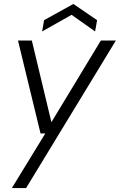

<svg xmlns="http://www.w3.org/2000/svg" viewBox="-20 -731 606 971"><path d="M40 220 209 -56H185L71 -526H141L240 -113L490 -526H566L112 220ZM193 -572 203 -629 351 -711 471 -629 461 -572 342 -656Z"/></svg>

Font: DM Sans 9pt Light
Style: Italic
Weight: 300
Italic angle: -10°
Version: Version 4.004;gftools[0.9.30]